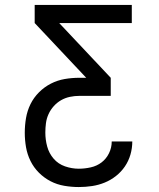

<svg xmlns="http://www.w3.org/2000/svg" viewBox="-20 -755 640 775"><path d="M298 0Q269 0 239.5 -5Q210 -10 184 -23.5Q158 -37 137 -58Q116 -79 103 -105.5Q90 -132 85 -161Q80 -190 80 -219Q80 -249 85 -278.5Q90 -308 103 -334.5Q116 -361 137.5 -382.5Q159 -404 185.5 -417.5Q212 -431 241 -436Q270 -441 300 -441H328L120 -662V-735H512V-662H219L427 -441V-368H300Q281 -368 262 -364Q243 -360 226.5 -350.5Q210 -341 197 -326.5Q184 -312 176 -294.5Q168 -277 165.5 -258Q163 -239 163 -220Q163 -191 170.5 -163.5Q178 -136 196.5 -114.5Q215 -93 242.5 -83.5Q270 -74 298 -74Q322 -74 346.5 -79.5Q371 -85 390 -99.5Q409 -114 420 -136.5Q431 -159 431 -184H514Q514 -157 506.5 -131Q499 -105 484 -83Q469 -61 448 -44.5Q427 -28 402.5 -18Q378 -8 351.5 -4Q325 0 298 0Z"/></svg>

Font: Zed Mono Extended
Style: Regular
Weight: 400
Width: 7
Monospace: yes
Designer: Belleve Invis
Foundry: Belleve Invis
Version: Version 1.0.0; ttfautohint (v1.8.4)